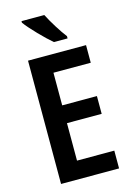

<svg xmlns="http://www.w3.org/2000/svg" viewBox="-138 -1005 739 1074"><g transform="rotate(-15 231.5 -468.5)"><path d="M231 -937H99V-928C126 -890 203 -811 244 -777H323V-790C296 -824 253 -893 231 -937ZM413 0V-103H197V-320H398V-423H197V-612H413V-714H77V0Z"/></g></svg>

Font: Noto Sans Gurmukhi UI Condensed SemiBold
Style: Regular
Weight: 600
Width: 3
Designer: Jelle Bosma - Monotype Design Team
Foundry: Monotype Imaging Inc.
Version: Version 2.004